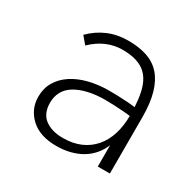

<svg xmlns="http://www.w3.org/2000/svg" viewBox="-112 -584 725 715"><g transform="rotate(30 250.0 -226.0)"><path d="M211 11Q139 11 100 -25.5Q61 -62 61 -115Q61 -151 77.5 -179Q94 -207 123.5 -226.5Q153 -246 193 -256Q233 -266 279 -266Q296 -266 315.5 -265.5Q335 -265 356.5 -263.5Q378 -262 399 -259L403 -221Q385 -224 364 -225.5Q343 -227 322.5 -228Q302 -229 285 -229Q244 -229 211.5 -221.5Q179 -214 156 -200Q133 -186 121.5 -165Q110 -144 110 -117Q110 -95 117 -78Q124 -61 138 -50Q152 -39 171.5 -33Q191 -27 217 -27Q259 -27 291.5 -41Q324 -55 346.5 -81Q369 -107 380.5 -143.5Q392 -180 392 -226Q392 -298 378 -341Q364 -384 332 -403.5Q300 -423 246 -423Q212 -423 179.5 -409.5Q147 -396 117 -367L91 -398Q123 -430 162 -446.5Q201 -463 248 -463Q294 -463 328.5 -451.5Q363 -440 386.5 -414Q410 -388 422.5 -345.5Q435 -303 435 -241V0H383V-92Q373 -67 356 -47.5Q339 -28 316.5 -15Q294 -2 267 4.5Q240 11 211 11Z"/></g></svg>

Font: Inconsolata Light
Style: Regular
Weight: 300
Designer: Raph Levien, Cyreal, Brenton Simpson
Foundry: Raph Levien, Cyreal, Google
Version: Version 3.001